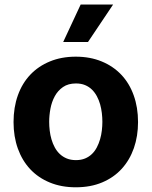

<svg xmlns="http://www.w3.org/2000/svg" viewBox="-20 -797 654 828"><path d="M306.8 -552.6Q368.6 -552.6 418.3 -532.1Q468 -511.7 503 -474.8Q538 -437.9 556.6 -385.8Q575.3 -333.8 575.3 -270.6Q575.3 -209.9 557.4 -158.4Q539.4 -106.9 505.1 -69.2Q470.9 -31.6 421 -10.5Q371.1 10.7 306.8 10.7Q244.7 10.7 195 -9.8Q145.2 -30.2 110.4 -67.3Q75.6 -104.4 57 -156.2Q38.4 -208.1 38.4 -270.6Q38.4 -333.8 57 -385.8Q75.6 -437.9 110.6 -474.8Q145.6 -511.7 195.3 -532.1Q245 -552.6 306.8 -552.6ZM192.1 -271.7Q192.1 -253.2 194.4 -233.7Q196.7 -214.1 202.1 -195.8Q207.4 -177.6 216.3 -161.2Q225.1 -144.9 237.9 -132.8Q250.7 -120.7 267.9 -113.6Q285.2 -106.5 307.5 -106.5Q329.9 -106.5 346.9 -113.6Q364 -120.7 376.6 -133Q389.2 -145.2 397.7 -161.6Q406.2 -177.9 411.6 -196.4Q416.9 -214.8 419.2 -234.2Q421.5 -253.6 421.5 -271.7Q421.5 -290.1 419.2 -309.5Q416.9 -328.8 411.8 -347.1Q406.6 -365.4 397.9 -381.7Q389.2 -398.1 376.6 -410.5Q364 -422.9 346.9 -430Q329.9 -437.1 307.5 -437.1Q274.1 -437.1 251.8 -421.7Q229.4 -406.2 216.3 -382.1Q203.1 -358 197.6 -328.7Q192.1 -299.4 192.1 -271.7ZM252.5 -615.8 327.8 -777.3H467.7L359.4 -615.8Z"/></svg>

Font: Inter P
Style: Bold
Weight: 700
Designer: Rasmus Andersson
Foundry: rsms
Version: Version 3.018;git-588b23468